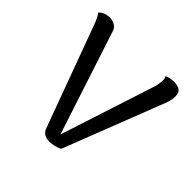

<svg xmlns="http://www.w3.org/2000/svg" viewBox="-143 -638 772 772"><g transform="rotate(45 243.5 -251.5)"><path d="M470 -477Q470 -455 461 -432L294 -2Q267 11 240 11Q203 11 193 -19L35 -449Q23 -482 12 -495Q29 -514 59 -514Q77 -514 90 -505.5Q103 -497 107 -481L251 -41L384 -451Q389 -476 389 -483Q389 -499 384 -506Q403 -514 424 -514Q471 -514 470 -477Z"/></g></svg>

Font: Arima Madurai
Style: Regular
Weight: 400
Designer: Joana Correia and Natanael Gama
Foundry: NDISCOVER
Version: Version 1.020